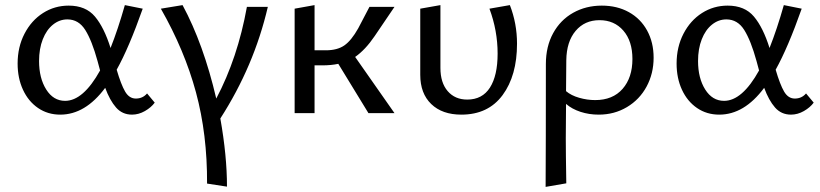

<svg xmlns="http://www.w3.org/2000/svg" viewBox="-20 -443 3212 752"><path d="M586 -41Q572 -22 547.5 -8Q523 6 497 6Q459 6 434.5 -22Q410 -50 392 -99Q314 6 216 6Q167 6 129 -20Q91 -46 70 -91.5Q49 -137 49 -194Q49 -259 76 -311Q103 -363 148.5 -392Q194 -421 249 -421Q316 -421 352 -378Q388 -335 413 -255Q442 -328 469 -423L539 -409Q485 -256 437 -170Q454 -112 470 -84.5Q486 -57 512 -57Q539 -57 556 -77ZM372 -167 362 -204Q340 -284 314 -325.5Q288 -367 244 -367Q213 -367 187.5 -346.5Q162 -326 147.5 -289Q133 -252 133 -204Q133 -137 161 -92.5Q189 -48 235 -48Q306 -48 372 -167Z M843 21Q869 167 869 288L791 276Q792 83 747.5 -81.5Q703 -246 610 -409L695 -423Q777 -271 827 -57Q911 -216 947 -416H1029Q975 -184 843 21Z M1371 -220 1525 0H1423L1305 -193Q1277 -187 1242 -187H1212V0H1134V-409L1212 -423V-246H1256Q1301 -246 1328.5 -265Q1356 -284 1383 -332L1427 -416H1525L1447 -301Q1411 -248 1371 -220Z M1626 -150V-409L1705 -423V-177Q1705 -119 1733.5 -86Q1762 -53 1810 -53Q1869 -53 1899 -100Q1929 -147 1929 -233Q1929 -323 1897 -409L1977 -423Q2005 -351 2005 -272Q2005 -147 1948.5 -70.5Q1892 6 1787 6Q1712 6 1669 -35.5Q1626 -77 1626 -150Z M2540 -217Q2540 -155 2512.5 -104Q2485 -53 2435.5 -23.5Q2386 6 2325 6Q2287 6 2253.5 -5Q2220 -16 2197 -36L2196 99Q2196 151 2198 275L2117 289Q2118 125 2118 -192Q2118 -261 2146.5 -313Q2175 -365 2225 -393Q2275 -421 2337 -421Q2397 -421 2443 -395.5Q2489 -370 2514.5 -323.5Q2540 -277 2540 -217ZM2457 -212Q2457 -282 2421.5 -323Q2386 -364 2328 -364Q2270 -364 2234.5 -322Q2199 -280 2198 -207L2197 -86Q2217 -69 2248.5 -60Q2280 -51 2311 -51Q2380 -51 2418.5 -95Q2457 -139 2457 -212Z M3167 -41Q3153 -22 3128.5 -8Q3104 6 3078 6Q3040 6 3015.5 -22Q2991 -50 2973 -99Q2895 6 2797 6Q2748 6 2710 -20Q2672 -46 2651 -91.5Q2630 -137 2630 -194Q2630 -259 2657 -311Q2684 -363 2729.5 -392Q2775 -421 2830 -421Q2897 -421 2933 -378Q2969 -335 2994 -255Q3023 -328 3050 -423L3120 -409Q3066 -256 3018 -170Q3035 -112 3051 -84.5Q3067 -57 3093 -57Q3120 -57 3137 -77ZM2953 -167 2943 -204Q2921 -284 2895 -325.5Q2869 -367 2825 -367Q2794 -367 2768.5 -346.5Q2743 -326 2728.5 -289Q2714 -252 2714 -204Q2714 -137 2742 -92.5Q2770 -48 2816 -48Q2887 -48 2953 -167Z"/></svg>

Font: Ysabeau Medium
Style: Regular
Weight: 500
Designer: Christian Thalmann (Catharsis Fonts)
Version: Version 0.003